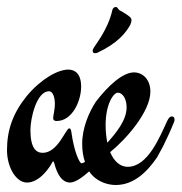

<svg xmlns="http://www.w3.org/2000/svg" viewBox="-40 -515 519 549"><path d="M160 7C175 7 196 -8 215 -25C234 4 267 14 291 14C343 14 381 -24 409 -65L426 -96C435 -115 447 -139 458 -167C459 -169 459 -171 459 -174C459 -179 456 -182 452 -182C445 -182 442 -177 438 -169C417 -124 383 -38 325 -38C306 -38 287 -51 275 -80C321 -117 390 -196 390 -253C390 -288 368 -308 343 -308C311 -308 269 -270 234 -224C215 -195 195 -150 195 -104C195 -83 198 -66 203 -52C198 -49 195 -48 193 -48C188 -48 172 -79 164 -138C163 -145 161 -148 158 -148C148 -148 126 -78 82 -78C63 -78 47 -92 47 -143C47 -178 65 -254 100 -254C114 -254 117 -229 117 -218C117 -203 112 -184 112 -177C112 -172 115 -169 122 -169C167 -169 192 -227 192 -267C192 -305 174 -316 155 -316C126 -316 78 -290 37 -241C-3 -192 -20 -143 -20 -86C-20 -35 7 7 37 7C75 7 104 -40 109 -50C110 -51 111 -54 112 -54C113 -54 114 -50 115 -49C117 -42 128 7 160 7ZM262 -158C262 -216 284 -250 297 -250C309 -250 322 -235 322 -208C322 -171 292 -135 267 -107C264 -121 262 -138 262 -158ZM332 -466C323 -474 319 -475 312 -480C309 -483 302 -483 297 -491C295 -494 293 -495 291 -495C287 -495 282 -492 281 -485C268 -429 233 -388 228 -378C226 -375 225 -373 225 -370C225 -365 227 -363 232 -363C234 -363 236 -363 238 -364C296 -391 320 -421 333 -445C334 -449 336 -453 336 -457C336 -460 335 -463 332 -466Z"/></svg>

Font: Engagement
Style: Regular
Weight: 400
Designer: Astigmatic (AOETI)
Foundry: Astigmatic (AOETI)
Version: Version 1.000